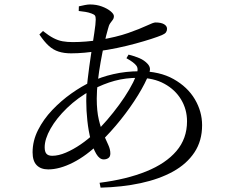

<svg xmlns="http://www.w3.org/2000/svg" viewBox="-20 -807 1040 869"><path d="M552.2 -543.5 561.8 -559.8Q588.6 -553.4 611.1 -543.7Q633.6 -534.1 648.6 -517.5Q657.3 -507.5 658.5 -497.6Q659.7 -487.8 654.9 -474.4Q638.5 -431.2 604.8 -376.3Q571.1 -321.4 526.6 -265.6Q482.2 -209.9 432.2 -161.5Q371.4 -102.1 310.5 -71.2Q249.6 -40.3 198.4 -40.3Q164.7 -40.3 146.1 -59.3Q127.5 -78.3 127.5 -117.6Q127.5 -169.8 152.1 -218.4Q176.7 -267.1 216.5 -309Q256.3 -350.9 303.2 -384.1Q350.1 -417.3 394.7 -437.7Q436.1 -458.4 492.8 -471.4Q549.5 -484.5 612 -484.5Q702.6 -484.5 765.7 -449Q828.8 -413.5 861.8 -357.9Q894.7 -302.3 894.7 -240.2Q894.7 -169.4 860 -117.2Q825.3 -64.9 763 -30.5Q700.6 3.9 616.7 21.9Q532.8 39.9 435.3 42.3L430.7 20.3Q553.3 4.7 641.8 -31.2Q730.4 -67 778.5 -123.4Q826.5 -179.8 826.5 -257.6Q826.5 -311.8 799.8 -356.3Q773.2 -400.9 724.1 -427.8Q675.1 -454.8 606.6 -454.8Q548.8 -454.8 498.9 -441.3Q448.9 -427.7 395.4 -399.8Q331.5 -364.9 283.3 -318.1Q235.1 -271.4 208.7 -224.5Q182.2 -177.6 182.2 -140.5Q182.2 -120 190.4 -110.9Q198.5 -101.9 216.4 -101.9Q244.6 -101.9 278.2 -116.2Q311.7 -130.5 345.7 -153.8Q379.7 -177.2 407.9 -204.4Q436.3 -230.9 464.6 -263.9Q492.9 -296.8 518.9 -332.2Q544.9 -367.6 564.8 -401.6Q584.7 -435.6 595.8 -463.4Q608.6 -493.7 597.7 -509.1Q586.9 -524.5 552.2 -543.5ZM336.3 -757.3 336.9 -778.3Q349.9 -781.4 363.8 -784.1Q377.7 -786.8 387.1 -786.8Q416.3 -786.8 440.9 -777.7Q465.5 -768.6 480.5 -756.1Q495.5 -743.6 495.5 -734.1Q495.5 -724 490.2 -717.2Q485 -710.3 478.7 -701.6Q472.5 -692.8 468.3 -674.6Q460.7 -648.8 452.1 -609.9Q443.5 -571 435.6 -526.8Q427.7 -482.7 422.8 -439.4Q417.9 -396.1 417.9 -361.1Q417.9 -304.9 427.2 -265.6Q436.5 -226.3 448.6 -198.8Q460.8 -171.3 470.1 -151.1Q479.4 -130.9 479.4 -112.4Q479.4 -97.8 470.6 -91.7Q461.8 -85.5 449.3 -85.5Q430.5 -85.5 415.7 -110.4Q401 -135.2 390.6 -174.8Q380.3 -214.4 375.4 -260.6Q370.4 -306.8 370.4 -349.5Q370.4 -393.5 377 -449.5Q383.6 -505.4 391.9 -560Q400.1 -614.6 406.7 -657.5Q413.3 -700.4 413.3 -718.5Q413.3 -731.7 409.7 -736.7Q406.1 -741.6 394.6 -745.8Q381.5 -750.8 366.8 -753.2Q352.1 -755.6 336.3 -757.3ZM158.3 -650.9 174.4 -666.6Q201 -645.5 222 -634.6Q243 -623.7 263.7 -620.1Q284.3 -616.5 309.4 -616.5Q338.9 -616.5 368.9 -619Q398.9 -621.5 427.7 -625.9Q506.9 -638.9 560.3 -657.7Q613.6 -676.5 644 -690.9Q674.3 -705.3 683.5 -705.3Q709.2 -705.3 722.6 -697.3Q736 -689.4 736 -676.6Q736 -667.4 731.2 -660.6Q726.3 -653.9 712.9 -648.2Q695.9 -641 664.9 -630.9Q633.9 -620.9 594.1 -610Q554.3 -599.1 509.9 -589.8Q465.6 -580.5 422.6 -575.1Q394.4 -571.3 362.9 -568.5Q331.3 -565.6 301.6 -565.6Q270 -565.6 245.6 -573.4Q221.1 -581.1 200.7 -599.6Q180.3 -618 158.3 -650.9Z"/></svg>

Font: Noto Serif SC
Style: Regular
Weight: 200
Designer: Ryoko NISHIZUKA 西塚涼子 (kana & ideographs); Frank Grießhammer (Latin, Greek & Cyrillic); Wenlong ZHANG 张文龙 (bopomofo); San
Foundry: Adobe
Version: Version 2.001;hotconv 1.1.0;makeotfexe 2.6.0